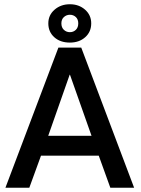

<svg xmlns="http://www.w3.org/2000/svg" viewBox="-20 -884 666 904"><path d="M255 -660H362.5L611.5 0H499.5L445 -151H173L118 0H5.5ZM207 -244.5H411L309.5 -532H308ZM309 -683.5Q263.5 -683.5 235.5 -708.8Q207.5 -734 207.5 -774Q207.5 -813 237 -838.5Q266.5 -864 309 -864Q351.5 -864 380.5 -838.5Q409.5 -813 409.5 -774Q409.5 -734 381.2 -708.8Q353 -683.5 309 -683.5ZM309 -732.5Q325.5 -732.5 337 -743.5Q348.5 -754.5 348.5 -774Q348.5 -793 337 -803.8Q325.5 -814.5 309 -814.5Q293 -814.5 281 -803.8Q269 -793 269 -774Q269 -754.5 280.8 -743.5Q292.5 -732.5 309 -732.5Z"/></svg>

Font: League Spartan Medium
Style: Regular
Weight: 500
Foundry: The League of Moveable Type
Version: Version 2.002